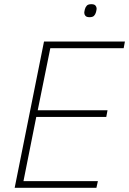

<svg xmlns="http://www.w3.org/2000/svg" viewBox="-20 -896 616 916"><path d="M50 0 190 -698H576L570 -666H220L160 -370H493L487 -338H153L92 -32H447L440 0ZM407 -814Q393 -814 387.5 -820.5Q382 -827 382 -835Q382 -840 385 -852Q388 -863 394.5 -869.5Q401 -876 416 -876Q430 -876 435.5 -869.5Q441 -863 441 -855Q441 -850 438 -838Q435 -827 428.5 -820.5Q422 -814 407 -814Z"/></svg>

Font: IBM Plex Sans ExtLt
Style: Italic
Weight: 200
Italic angle: -11°
Designer: Mike Abbink, Paul van der Laan, Pieter van Rosmalen
Foundry: Bold Monday
Version: Version 3.005